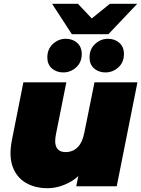

<svg xmlns="http://www.w3.org/2000/svg" viewBox="-20 -980 743 1010"><path d="M230 10Q164 10 115.5 -18.5Q67 -47 46.5 -103.5Q26 -160 43 -245L103 -547H329L274 -272Q265 -227 278 -203.5Q291 -180 325 -180Q363 -180 388.5 -205.5Q414 -231 424 -284L477 -547H703L594 0H381L412 -153L438 -111Q399 -48 342.5 -19Q286 10 230 10ZM535 -599Q499 -599 475 -620Q451 -641 451 -678Q451 -722 480.5 -749Q510 -776 548 -776Q584 -776 608 -754.5Q632 -733 632 -696Q632 -652 602.5 -625.5Q573 -599 535 -599ZM313 -599Q277 -599 253 -620Q229 -641 229 -678Q229 -722 258.5 -749Q288 -776 326 -776Q362 -776 386 -754.5Q410 -733 410 -696Q410 -652 380.5 -625.5Q351 -599 313 -599ZM358 -800 254 -960H390L513 -830H397L558 -960H702L550 -800Z"/></svg>

Font: Montserrat Thin Black
Style: Italic
Weight: 900
Italic angle: -11.3°
Version: Version 9.000